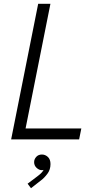

<svg xmlns="http://www.w3.org/2000/svg" viewBox="-20 -740 514 1019"><path d="M39.1 0 182.6 -719.7H247.6L115.7 -58.1H411.6L399.9 0ZM144.5 258.8 126.5 234.9 177.7 196.3Q189 188 197.8 179.4Q206.5 170.9 211.7 161.4Q216.8 151.9 216.8 140.6H228.5Q225.6 149.9 219.7 156.5Q213.9 163.1 202.1 163.1Q187.5 163.1 174.3 150.9Q161.1 138.7 161.1 120.6Q161.1 105 172.4 92.5Q183.6 80.1 202.6 80.1Q220.2 80.1 234.1 93Q248 106 248 130.9Q248 160.2 231.7 182.1Q215.3 204.1 198.2 216.8Z"/></svg>

Font: Reddit Sans Light
Style: Italic
Weight: 300
Italic angle: -11.25°
Designer: Stephen Hutchings
Version: Version 1.013